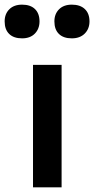

<svg xmlns="http://www.w3.org/2000/svg" viewBox="-21 -806 406 826"><path d="M121 0V-527H244V0ZM288 -641Q252 -641 232.5 -660Q213 -679 213 -714Q213 -746 233 -766Q253 -786 288 -786Q324 -786 344 -767Q364 -748 364 -714Q364 -682 343.5 -661.5Q323 -641 288 -641ZM74 -641Q38 -641 18.5 -660Q-1 -679 -1 -714Q-1 -746 19 -766Q39 -786 74 -786Q110 -786 129.5 -767Q149 -748 149 -714Q149 -682 129 -661.5Q109 -641 74 -641Z"/></svg>

Font: Lexend Exa Medium
Style: Regular
Weight: 500
Designer: Bonnie Shaver-Troup, Thomas Jockin
Foundry: Lexend
Version: Version 1.007